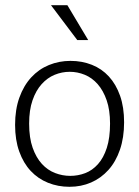

<svg xmlns="http://www.w3.org/2000/svg" viewBox="-20 -710 536 738"><path d="M457 -240Q457 -181 441 -134.5Q425 -88 396.5 -56.5Q368 -25 330 -8.5Q292 8 247 8Q203 8 164.5 -7.5Q126 -23 98 -53Q70 -83 54 -127.5Q38 -172 38 -230Q38 -289 54.5 -335Q71 -381 100 -412.5Q129 -444 168 -460Q207 -476 251 -476Q295 -476 333 -461Q371 -446 398.5 -416Q426 -386 441.5 -342Q457 -298 457 -240ZM403 -235Q403 -287 390 -324.5Q377 -362 355.5 -386.5Q334 -411 306 -422.5Q278 -434 248 -434Q218 -434 190 -422.5Q162 -411 140 -386.5Q118 -362 105 -324.5Q92 -287 92 -235Q92 -180 105.5 -142Q119 -104 141 -80Q163 -56 191.5 -45Q220 -34 250 -34Q280 -34 307.5 -44.5Q335 -55 356.5 -79Q378 -103 390.5 -141.5Q403 -180 403 -235ZM176 -690H239L319 -556H277Z"/></svg>

Font: Mukta Mahee ExtraLight
Style: Regular
Weight: 275
Designer: Shuchita Grover, Noopur Datye, Girish Dalvi, Yashodeep Gholap
Foundry: Ek Type
Version: Version 2.538;PS 1.000;hotconv 16.6.51;makeotf.lib2.5.65220;